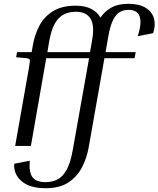

<svg xmlns="http://www.w3.org/2000/svg" viewBox="-20 -770 836 1013"><path d="M448 7Q438 64 412.5 113Q387 162 341 192.5Q295 223 220 223Q137 223 94 186Q51 149 55 94L137 78Q132 139 151.5 165Q171 191 220 191Q256 191 284 176.5Q312 162 332 125Q352 88 364 21L450 -463H224L143 0H60L133 -414Q139 -448 137 -454.5Q135 -461 120 -463L65 -468L70 -495H147L154 -535Q164 -590 189 -636.5Q214 -683 260.5 -711.5Q307 -740 380 -740Q429 -740 461.5 -723Q494 -706 510 -677Q532 -710 567.5 -730Q603 -750 657 -750Q715 -750 749 -728.5Q783 -707 792.5 -672Q802 -637 788 -595L707 -579Q751 -718 658 -718Q632 -718 612 -706.5Q592 -695 577 -665.5Q562 -636 552 -581L537 -495H696L690 -463H531ZM239 -549 230 -495H455L466 -558Q480 -635 457.5 -671.5Q435 -708 380 -708Q346 -708 318 -694.5Q290 -681 270 -647Q250 -613 239 -549Z"/></svg>

Font: Inria Serif
Style: Italic
Weight: 400
Italic angle: -10°
Designer: Black Foundry Team
Foundry: Black Foundry
Version: Version 1.000; ttfautohint (v1.8.3)